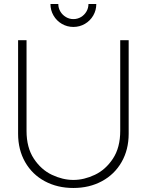

<svg xmlns="http://www.w3.org/2000/svg" viewBox="-20 -920 730 955"><path d="M345 -786Q314 -786 287.8 -801.2Q261.5 -816.5 246.2 -842.8Q231 -869 231 -900H270Q270 -880 280.2 -862.8Q290.5 -845.5 307.8 -835.2Q325 -825 345 -825Q365.5 -825 382.8 -835.2Q400 -845.5 410 -862.8Q420 -880 420 -900H459Q459 -869 443.8 -842.8Q428.5 -816.5 402.2 -801.2Q376 -786 345 -786ZM345 15Q265.5 15 203 -18.5Q140.5 -52 105.2 -113.5Q70 -175 70 -255V-720H112V-269Q112 -186 148.2 -131Q184.5 -76 238.2 -50.5Q292 -25 345 -25Q398 -25 451.8 -50.5Q505.5 -76 541.8 -131Q578 -186 578 -269V-720H620V-255Q620 -175.5 584.8 -114Q549.5 -52.5 487 -18.8Q424.5 15 345 15Z"/></svg>

Font: Manrope
Style: Regular
Weight: 400
Designer: Mikhail Sharanda
Foundry: Mikhail Sharanda
Version: Version 4.503